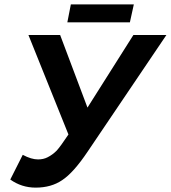

<svg xmlns="http://www.w3.org/2000/svg" viewBox="-20 -848 781 878"><path d="M143 10Q79 10 27 -27L84 -140Q123 -119 154 -119Q179 -119 198 -129Q220 -140 239 -159Q257 -179 293 -233L110 -688H255L380 -356L590 -688H741L381 -155Q316 -58 264 -24Q214 10 143 10ZM592 -828 574 -746H288L304 -828Z"/></svg>

Font: Libra Sans
Style: Bold Italic
Weight: 700
Italic angle: -12°
Foundry: Context Ltd
Version: Version 1.002